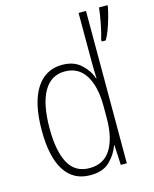

<svg xmlns="http://www.w3.org/2000/svg" viewBox="-115 -838 742 925"><g transform="rotate(-15 255.5 -375.0)"><path d="M221 10Q136 10 92.5 -58.5Q49 -127 49 -258Q49 -395 95 -467Q141 -539 225 -539Q283 -539 318.5 -506.5Q354 -474 367 -433H369Q368 -456 367.5 -476.5Q367 -497 367 -517V-760H404V0H374L369 -100H367Q353 -58 318.5 -24Q284 10 221 10ZM226 -24Q297 -24 332 -80.5Q367 -137 367 -236V-294Q367 -393 332 -449Q297 -505 229 -505Q160 -505 124 -442Q88 -379 88 -258Q88 -145 121 -84.5Q154 -24 226 -24ZM511 -751Q507 -731 499 -701.5Q491 -672 480.5 -644Q470 -616 459 -598H439V-609Q442 -617 447 -637Q452 -657 456.5 -680.5Q461 -704 464.5 -726Q468 -748 469 -760H511Z"/></g></svg>

Font: Noto Sans Telugu Condensed ExtraLight
Style: Regular
Weight: 200
Width: 3
Designer: Jelle Bosma - Monotype Design Team
Foundry: Monotype Imaging Inc.
Version: Version 2.005; ttfautohint (v1.8.4.7-5d5b)